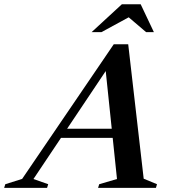

<svg xmlns="http://www.w3.org/2000/svg" viewBox="-94 -904 823 924"><path d="M174.5 -240.5 189 -284.5H514.5L500 -240.5ZM597.5 -44 661.5 -17.5 656.5 0H378L383.5 -17.5L469 -42.5L411.5 -593.5L436.5 -594.5L67 -42.5L138 -17.5L132.5 0H-74L-68.5 -17.5L12.5 -43L453.5 -691H523ZM347 -749.5 492.5 -883.5H583L646.5 -749.5H609L514.5 -830H542.5L394.5 -749.5Z"/></svg>

Font: Newsreader 36pt SemiBold
Style: Italic
Weight: 600
Italic angle: -17°
Designer: Hugues Gentile
Foundry: Production Type
Version: Version 1.003